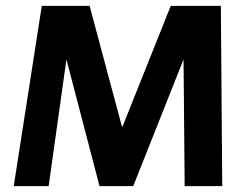

<svg xmlns="http://www.w3.org/2000/svg" viewBox="-20 -632 847 652"><path d="M26.7 0 121.9 -612H284.3L393.9 -202.8H396.3L559.8 -612H730L734.7 0H607.1L603.3 -430.2L432.4 0H317.9L205.6 -430.3L145.2 0Z"/></svg>

Font: Ancizar Sans Thin
Style: Italic
Weight: 100
Italic angle: -4°
Designer: Cesar Puertas, Viviana Monsalve, Julian Moncada, Julian Prieto, Jose Castro, Mariel Hernandez, Felipe Aragon, Sara Alarc
Version: Version 8.100